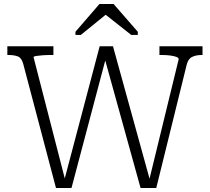

<svg xmlns="http://www.w3.org/2000/svg" viewBox="-20 -943 1057 967"><path d="M17 -710H249V-666H234Q213 -666 193.5 -664.5Q174 -663 161.5 -661Q149 -659 149 -655L312 -22L300 -21L482 -710H549L739 -22H728L880 -645Q880 -652 868 -656.5Q856 -661 837 -663.5Q818 -666 796 -666H783V-710H1000V-666H995Q967 -666 947 -656Q927 -646 920 -616L767 4H688L503 -664L518 -668L340 4H262L97 -621Q89 -651 70.5 -658.5Q52 -666 23 -666H17ZM552 -923H481L360 -783V-767H387L536 -888L489 -887L641 -767H674V-783Z"/></svg>

Font: Roboto Serif ExtraLight
Style: Regular
Weight: 250
Version: Version 1.007